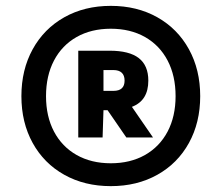

<svg xmlns="http://www.w3.org/2000/svg" viewBox="-20 -769 756 655"><path d="M663 -441Q663 -351 624.5 -281.2Q586 -211.5 516.8 -172.8Q447.5 -134 358 -134Q268.5 -134 199.2 -172.8Q130 -211.5 91.5 -281.2Q53 -351 53 -441Q53 -531 91.5 -601Q130 -671 199.2 -710Q268.5 -749 358 -749Q447.5 -749 516.8 -710Q586 -671 624.5 -601Q663 -531 663 -441ZM579 -441Q579 -510.5 551.8 -562.5Q524.5 -614.5 474.5 -642.8Q424.5 -671 358 -671Q291.5 -671 241.5 -642.8Q191.5 -614.5 164.2 -562.5Q137 -510.5 137 -441Q137 -372 164.2 -320.2Q191.5 -268.5 241.5 -240.2Q291.5 -212 358 -212Q424.5 -212 474.5 -240.2Q524.5 -268.5 551.8 -320.2Q579 -372 579 -441ZM430 -404.5 502 -300H411L347 -393H333L330 -300H247V-596H354Q421 -596 453.5 -570.8Q486 -545.5 486 -494Q486 -460 472.2 -437.8Q458.5 -415.5 430 -404.5ZM333 -459H367Q405 -459 405 -494Q405 -512 395.2 -521Q385.5 -530 367 -530H333Z"/></svg>

Font: Encode Sans Expanded Black
Style: Regular
Weight: 900
Width: 7
Designer: Multiple Designers
Foundry: Impallari Type
Version: Version 2.000